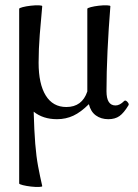

<svg xmlns="http://www.w3.org/2000/svg" viewBox="-20 -449 532 741"><path d="M143 269Q144 272 130.5 272.5Q117 273 99.5 271Q82 269 68 265.5Q54 262 54 259V-415Q54 -418 67.5 -421.5Q81 -425 99 -427Q117 -429 130 -428.5Q143 -428 143 -425Q138 -373 133.5 -316Q129 -259 129 -207Q129 -125 156.5 -80.5Q184 -36 236 -36Q297 -36 317 -96V-415Q317 -418 330.5 -421.5Q344 -425 361.5 -427Q379 -429 392.5 -428.5Q406 -428 406 -425Q399 -338 395 -253.5Q391 -169 391 -97Q391 -42 426 -42Q442 -42 459 -59Q464 -64 471.5 -56Q479 -48 476 -43Q458 -13 441 -1Q424 11 398 11Q370 11 350 -3.5Q330 -18 323 -47Q292 -16 263 -2.5Q234 11 200 11Q146 11 110 -18Q112 56 116 105.5Q120 155 127 192.5Q134 230 143 269Z"/></svg>

Font: Junicode SmExp
Style: Regular
Weight: 400
Width: 6
Designer: Peter S. Baker
Version: Version 2.205; ttfautohint (v1.8.4)